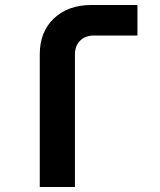

<svg xmlns="http://www.w3.org/2000/svg" viewBox="-20 -750 640 770"><path d="M139.5 0V-531.9Q139.5 -622.5 196.2 -676.2Q252.9 -730 347.6 -730H531.2V-607.5H356.1Q321.9 -607.5 301.2 -586.8Q280.5 -566.1 280.5 -531.8V0Z"/></svg>

Font: JetBrains Mono
Style: Regular
Weight: 400
Monospace: yes
Designer: Philipp Nurullin, Konstantin Bulenkov
Foundry: JetBrains
Version: Version 2.305